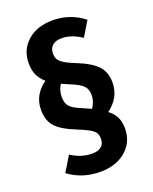

<svg xmlns="http://www.w3.org/2000/svg" viewBox="-143 -766 739 925"><g transform="rotate(-20 226.5 -303.5)"><path d="M392 -78Q392 -8 341.5 35.5Q291 79 210 79Q117 79 48 27L95 -51Q147 -17 202 -17Q233 -17 249.5 -30.5Q266 -44 266 -71Q266 -89 258.5 -101Q251 -113 230 -125Q209 -137 166 -154Q101 -180 71.5 -211.5Q42 -243 42 -300Q42 -339 60 -370.5Q78 -402 110 -424Q85 -446 74 -471Q63 -496 63 -531Q63 -599 112 -642.5Q161 -686 241 -686Q331 -686 401 -631L355 -555Q303 -590 253 -590Q222 -590 205.5 -575.5Q189 -561 189 -536Q189 -516 196 -504Q203 -492 223 -479.5Q243 -467 286 -450Q349 -425 380 -392.5Q411 -360 411 -306Q411 -229 343 -179Q369 -159 380.5 -135Q392 -111 392 -78ZM275 -220Q296 -251 296 -284Q296 -313 279 -331Q262 -349 214 -368Q179 -383 175 -385Q157 -357 157 -324Q157 -292 171.5 -275Q186 -258 228 -241Q256 -229 275 -220Z"/></g></svg>

Font: Fira Sans Compressed SemiBold
Style: Regular
Weight: 600
Width: 1
Designer: bBox Type GmbH & Carrois Corporate GbR & Edenspiekermann AG
Foundry: bBox Type GmbH & Carrois Corporate GbR & Edenspiekermann AG
Version: Version 4.301